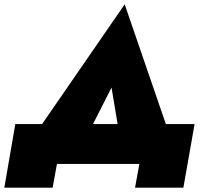

<svg xmlns="http://www.w3.org/2000/svg" viewBox="-30 -760 957 890"><path d="M487 -354 541 -30H792L548 -740L59 -31H323ZM616 0 596 110H820L872 -185H41L-10 110H214L234 0Z"/></svg>

Font: Jost Black
Style: Italic
Weight: 900
Italic angle: -5°
Version: Version 3.710